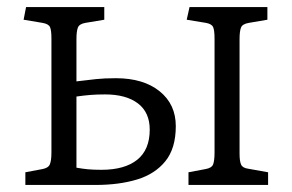

<svg xmlns="http://www.w3.org/2000/svg" viewBox="-20 -525 828 545"><path d="M52 0V-36L100 -45Q117 -48 121.5 -58.5Q126 -69 126 -93V-415Q126 -439 122 -448Q118 -457 101 -460L47 -469L54 -505H276V-469L222 -460Q205 -457 201 -446.5Q197 -436 197 -414V-294Q230 -298 253 -300.5Q276 -303 309 -303Q387 -303 433 -266Q479 -229 479 -167Q479 -104 449.5 -67.5Q420 -31 369 -15.5Q318 0 251 0ZM515 0V-36L563 -45Q581 -48 585 -58.5Q589 -69 589 -93V-415Q589 -439 585 -448Q581 -457 565 -460L510 -469L518 -505H739V-469L686 -460Q668 -457 664 -446.5Q660 -436 660 -414V-89Q660 -67 664.5 -57.5Q669 -48 685 -46L741 -36V0ZM268 -43Q334 -43 369.5 -71.5Q405 -100 405 -157Q405 -206 371.5 -231.5Q338 -257 278 -257Q255 -257 236.5 -255.5Q218 -254 197 -251V-49Q214 -46 229.5 -44.5Q245 -43 268 -43Z"/></svg>

Font: Literata 12pt Light
Style: Regular
Weight: 300
Designer: Latin by Veronika Burian and Jose Scaglione. Greek by Irene Vlachou. Cyrillic by Vera Evstafieva.
Foundry: TypeTogether
Version: Version 3.002